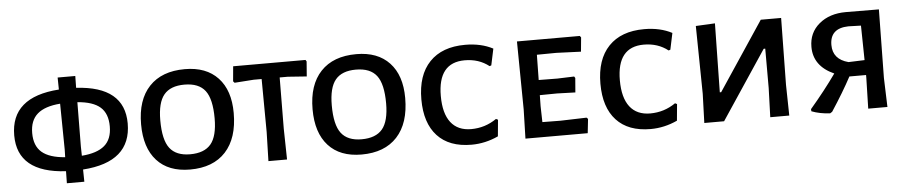

<svg xmlns="http://www.w3.org/2000/svg" viewBox="-37 -743 4664 986"><g transform="rotate(-5 2295.5 -249.5)"><path d="M613 -256Q613 -57 364 -40L365 23H275L276 -39Q27 -53 27 -245Q27 -443 276 -460L275 -522H366L365 -461Q613 -447 613 -256ZM364 -111Q443 -117 481.5 -150Q520 -183 520 -249Q520 -315 482.5 -348Q445 -381 365 -387L363 -158ZM120 -249Q120 -183 158.5 -150Q197 -117 278 -111L279 -149L276 -387Q197 -381 158.5 -347.5Q120 -314 120 -249Z M929 -508Q1039 -508 1099.5 -443.5Q1160 -379 1160 -262Q1160 -132 1095.5 -62Q1031 8 912 8Q801 8 741 -58Q681 -124 681 -245Q681 -371 745.5 -439.5Q810 -508 929 -508ZM920 -429Q848 -429 814.5 -388.5Q781 -348 781 -257Q781 -156 814 -113Q847 -70 919 -70Q992 -70 1026 -110.5Q1060 -151 1060 -243Q1060 -343 1027 -386Q994 -429 920 -429Z M1551 -501 1556 -493 1550 -416 1453 -423H1411L1409 -159L1412 0H1316L1320 -150L1318 -423H1277L1178 -416L1171 -424L1178 -501Z M1813 -508Q1923 -508 1983.5 -443.5Q2044 -379 2044 -262Q2044 -132 1979.5 -62Q1915 8 1796 8Q1685 8 1625 -58Q1565 -124 1565 -245Q1565 -371 1629.5 -439.5Q1694 -508 1813 -508ZM1804 -429Q1732 -429 1698.5 -388.5Q1665 -348 1665 -257Q1665 -156 1698 -113Q1731 -70 1803 -70Q1876 -70 1910 -110.5Q1944 -151 1944 -243Q1944 -343 1911 -386Q1878 -429 1804 -429Z M2374 -507Q2456 -507 2517 -475L2499 -390L2490 -387Q2438 -428 2365 -428Q2227 -428 2227 -256Q2227 -166 2263 -119.5Q2299 -73 2368 -73Q2440 -73 2499 -114L2509 -109L2501 -24Q2434 7 2363 7Q2248 7 2187 -59Q2126 -125 2126 -247Q2126 -372 2190.5 -439.5Q2255 -507 2374 -507Z M2828 -76 2963 -80 2970 -73 2962 0H2641L2645 -150L2641 -501H2965L2971 -493L2964 -420L2837 -425L2737 -424L2735 -294L2831 -293L2918 -296L2923 -288L2917 -214L2823 -217L2734 -216L2733 -159L2735 -77Z M3297 -507Q3379 -507 3440 -475L3422 -390L3413 -387Q3361 -428 3288 -428Q3150 -428 3150 -256Q3150 -166 3186 -119.5Q3222 -73 3291 -73Q3363 -73 3422 -114L3432 -109L3424 -24Q3357 7 3286 7Q3171 7 3110 -59Q3049 -125 3049 -247Q3049 -372 3113.5 -439.5Q3178 -507 3297 -507Z M3563 0 3568 -150 3563 -500 3662 -505 3656 -150H3663L3898 -503H4003L3998 -159L4001 0H3903L3908 -150V-353H3900L3665 0Z M4507 -503 4502 -150 4507 0H4408L4412 -159V-173H4326Q4285 -96 4222 0L4211 7Q4157 4 4116 -12L4115 -23Q4192 -113 4250 -195Q4145 -242 4145 -341Q4145 -414 4198.5 -459Q4252 -504 4337 -504ZM4328 -247 4411 -250 4408 -428 4343 -430Q4248 -428 4248 -342Q4248 -268 4328 -247Z"/></g></svg>

Font: Alegreya Sans SC Medium
Style: Regular
Weight: 500
Designer: Juan Pablo del Peral
Foundry: Huerta Tipografica
Version: Version 2.001;PS 002.001;hotconv 1.0.88;makeotf.lib2.5.64775